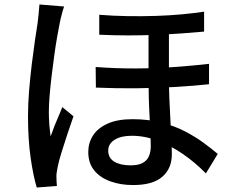

<svg xmlns="http://www.w3.org/2000/svg" viewBox="-20 -794 1040 857"><path d="M734 -682Q734 -645 734 -603.5Q734 -562 734 -522Q734 -482 734 -450Q734 -401 736 -353Q738 -305 740.5 -260.5Q743 -216 745 -176.5Q747 -137 747 -105Q747 -42 704.5 -5Q662 32 574 32Q518 32 472.5 15.5Q427 -1 400.5 -33.5Q374 -66 374 -116Q374 -156 395 -189Q416 -222 460 -242Q504 -262 571 -262Q641 -262 700 -247Q759 -232 806 -207.5Q853 -183 889.5 -156Q926 -129 952 -107L899 -20Q851 -69 796.5 -106.5Q742 -144 684 -166Q626 -188 568 -188Q520 -188 491.5 -170Q463 -152 463 -122Q463 -89 490 -72.5Q517 -56 563 -56Q598 -56 617.5 -67Q637 -78 645 -97.5Q653 -117 653 -142Q653 -165 651.5 -200Q650 -235 647.5 -277.5Q645 -320 644 -363.5Q643 -407 643 -446Q643 -484 643 -529.5Q643 -575 643 -616Q643 -657 643 -682ZM407 -495Q499 -488 588.5 -488.5Q678 -489 760.5 -495Q843 -501 913 -509V-418Q848 -411 765 -406Q682 -401 591 -400Q500 -399 408 -403ZM423 -728Q486 -723 550.5 -722Q615 -721 676 -723Q737 -725 791.5 -730Q846 -735 891 -742V-653Q847 -649 792.5 -645Q738 -641 677 -638.5Q616 -636 551.5 -636Q487 -636 423 -639ZM266 -765Q263 -756 258.5 -741Q254 -726 251 -711.5Q248 -697 246 -688Q241 -663 234.5 -626Q228 -589 222 -545Q216 -501 210.5 -455.5Q205 -410 201.5 -368Q198 -326 198 -294Q198 -268 200 -240.5Q202 -213 206 -185Q213 -206 222 -229Q231 -252 241 -274.5Q251 -297 258 -316L308 -275Q295 -238 280.5 -194.5Q266 -151 254 -112Q242 -73 237 -47Q235 -37 233 -23.5Q231 -10 232 -1Q232 6 232.5 16.5Q233 27 234 36L144 43Q128 -10 116.5 -91.5Q105 -173 105 -275Q105 -331 110 -391Q115 -451 122 -508.5Q129 -566 136 -613.5Q143 -661 148 -692Q150 -710 152.5 -732.5Q155 -755 156 -774Z"/></svg>

Font: Noto Sans JP Thin Medium
Style: Regular
Weight: 500
Version: Version 2.004-H2;hotconv 1.0.118;makeotfexe 2.5.65603